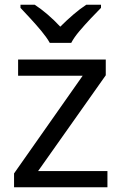

<svg xmlns="http://www.w3.org/2000/svg" viewBox="-20 -786 510 806"><path d="M431 0H39V-58L327 -468H56V-536H424V-470L140 -68H431ZM189 -606Q176 -629 154 -655.5Q132 -682 108 -708Q84 -734 66 -753V-766H126Q152 -749 180 -725Q208 -701 233 -674Q260 -701 288 -725Q316 -749 342 -766H404V-753Q385 -734 360.5 -708Q336 -682 313.5 -655.5Q291 -629 279 -606Z"/></svg>

Font: Noto Sans Tifinagh Ghat
Style: Regular
Weight: 400
Designer: JamraPatel
Foundry: JamraPatel LLC
Version: Version 2.006; ttfautohint (v1.8.4.7-5d5b)